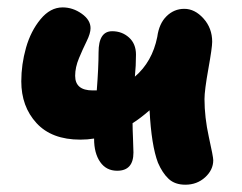

<svg xmlns="http://www.w3.org/2000/svg" viewBox="-20 -530 661 524"><path d="M199.2 -148.9Q121.1 -148.9 79.6 -194.1Q38.1 -239.3 38.1 -308.1Q38.1 -354 51 -399.7Q64 -445.3 90.6 -477.5Q117.2 -509.8 150.9 -509.8Q178.7 -509.8 202.9 -492.7Q227.1 -475.6 227.1 -453.1Q227.1 -439 216.6 -417.7Q206.1 -396.5 195.6 -371.3Q185.1 -346.2 185.1 -323.2Q185.1 -283.2 232.9 -283.2H244.1Q249 -346.7 249 -387.2Q249 -444.8 286.1 -444.8Q313 -444.8 332 -427.7Q351.1 -410.6 351.1 -380.9Q351.1 -350.6 348.1 -320.8Q395.5 -361.3 409.2 -429.2Q414.1 -465.8 434.6 -485.8Q455.1 -505.9 482.9 -505.9Q511.7 -505.9 535.4 -479.5Q559.1 -453.1 559.1 -416Q559.1 -400.4 548.6 -341.8Q538.1 -283.2 538.1 -259.8Q538.1 -210 550 -156Q562 -102.1 562 -92.8Q562 -66.4 539.8 -46.1Q517.6 -25.9 485.8 -25.9Q457.5 -25.9 440.4 -41.7Q423.3 -57.6 411.1 -85.9Q393.1 -133.3 388.2 -229Q361.8 -206.1 341.8 -193.8Q341.8 -178.7 343 -151.6Q344.2 -124.5 344.2 -113.8Q344.2 -64 299.8 -64Q270 -64 253.4 -87.9Q236.8 -111.8 236.8 -150.9V-151.9Q218.8 -148.9 199.2 -148.9Z"/></svg>

Font: Shantell Sans Irregular Bouncy
Style: Bold
Weight: 700
Designer: Stephen Nixon, Anya Danilova, Shantell Martin
Foundry: Arrow Type
Version: Version 1.006;[9816181b4]